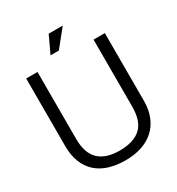

<svg xmlns="http://www.w3.org/2000/svg" viewBox="-196 -950 1002 1085"><g transform="rotate(-30 305.5 -407.5)"><path d="M285.6 -825.7H377.4L287.6 -714.4H233.4ZM562 -229.5Q562 -169.4 543.2 -124.3Q524.4 -79.1 490.5 -48.8Q456.5 -18.6 409.4 -3.4Q362.3 11.7 305.7 11.7Q247.1 11.7 199.5 -2.9Q151.9 -17.6 118.4 -47.6Q85 -77.6 66.9 -123Q48.8 -168.5 48.8 -229.5V-669.9H122.6V-232.4Q122.6 -141.1 168 -96.9Q213.4 -52.7 303.2 -52.7Q395.5 -52.7 441.9 -95.2Q488.3 -137.7 488.3 -232.4V-669.9H562Z"/></g></svg>

Font: SengPathom
Style: Regular
Weight: 400
Designer: John M. Durdin
Foundry: Lao Script for Windows
Version: Version 1.300